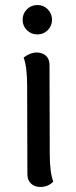

<svg xmlns="http://www.w3.org/2000/svg" viewBox="-20 -732 303 764"><path d="M70 -653Q70 -678 87 -695Q104 -712 129 -712Q153 -712 170 -695Q187 -678 187 -653Q187 -629 170 -612Q153 -595 129 -595Q104 -595 87 -612Q70 -629 70 -653ZM192 -9Q171 12 140 12Q118 12 103.5 -1.5Q89 -15 89 -38L88 -391Q88 -466 74 -503Q100 -523 126 -523Q149 -523 163 -510Q177 -497 177 -474L178 -120Q178 -46 192 -9Z"/></svg>

Font: Arima Madurai Medium
Style: Regular
Weight: 500
Designer: Joana Correia and Natanael Gama
Foundry: NDISCOVER
Version: Version 1.020